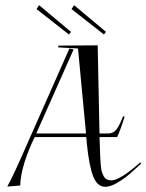

<svg xmlns="http://www.w3.org/2000/svg" viewBox="-20 -716 565 741"><path d="M381 -583 256 -681 266 -696 389 -593ZM246 -583 121 -681 131 -696 254 -593ZM58 0 8 4Q29 -32 86 -163L248 -529L264 -525L120 -201H312L281 -529L205 -533V-540L357 -541L364 -201H399Q417 -201 429 -216Q441 -231 455 -267L461 -266Q445 -214 432 -187H364L365 -164Q366 -134 366.5 -119Q367 -104 368.5 -84Q370 -64 372.5 -55Q375 -46 380 -36.5Q385 -27 392.5 -23.5Q400 -20 410 -20Q443 -20 521 -89L525 -85Q495 -57 475.5 -40.5Q456 -24 430.5 -9.5Q405 5 386 5Q356 5 340 -34.5Q324 -74 315 -163L313 -187H114L103 -164Q60 -67 58 0Z"/></svg>

Font: Kleymissky
Style: Regular
Weight: 500
Italic angle: -8°
Designer: gluk
Foundry: gluk
Version: Version 0.283